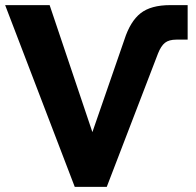

<svg xmlns="http://www.w3.org/2000/svg" viewBox="-23 -730 765 750"><path d="M269 0 -2.9 -710H170.9L337.9 -213.9L462.9 -575.2Q485.8 -646.5 526.1 -678.2Q566.4 -710 642.1 -710H710V-575.2H666Q637.2 -575.2 621.6 -563Q606 -550.8 594.2 -521L394 0Z"/></svg>

Font: Raleway-v4020 ExtraBold
Style: Regular
Weight: 800
Designer: Matt McInerney, Pablo Impallari, Rodrigo Fuenzalida
Foundry: Matt McInerney, Pablo Impallari, Rodrigo Fuenzalida
Version: Version 4.020;PS 004.020;hotconv 1.0.88;makeotf.lib2.5.64775